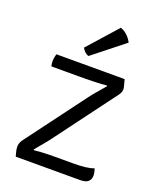

<svg xmlns="http://www.w3.org/2000/svg" viewBox="-143 -860 776 946"><g transform="rotate(20 245.0 -387.0)"><path d="M289 -395Q303 -414 321.8 -435.8Q340.5 -457.5 360.5 -481L357.5 -483Q348.5 -481.5 328.8 -480.5Q309 -479.5 286 -479Q263 -478.5 243.8 -478.2Q224.5 -478 216.5 -478H68.5Q65 -490.5 65 -503.5Q65 -522 71.5 -542.5H429Q436 -517.5 438.2 -508Q440.5 -498.5 440.5 -493Q440.5 -477.5 429 -462L197.5 -151.5Q183 -131.5 163.5 -108.2Q144 -85 126.5 -63.5L128.5 -60.5Q158 -63.5 183 -64.5Q208 -65.5 226 -65.5H332.5Q369 -65.5 396 -68.8Q423 -72 440.5 -79Q443.5 -69.5 445.5 -61Q447.5 -52.5 447.5 -42.5Q447.5 -22.5 434.5 -11.2Q421.5 0 392 0H55.5Q48.5 -24.5 47 -33.8Q45.5 -43 45.5 -48.5Q45.5 -56 48 -65.2Q50.5 -74.5 56.5 -83.5ZM325 -774Q345 -767.5 361.5 -751.5Q378 -735.5 386 -718L222.5 -588.5Q211.5 -591.5 202 -600.5Q192.5 -609.5 188 -620Z"/></g></svg>

Font: Signika SC Light
Style: Regular
Weight: 300
Designer: Anna Giedryś
Foundry: Anna Giedryś
Version: Version 2.000; ttfautohint (v1.8.3) -l 8 -r 50 -G 200 -x 9 -